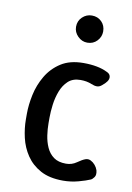

<svg xmlns="http://www.w3.org/2000/svg" viewBox="-83 -773 573 836"><g transform="rotate(10 203.0 -355.0)"><path d="M255 10Q195 10 155.5 -11.5Q116 -33 92.5 -68Q69 -103 59.5 -144.5Q50 -186 50 -225V-250Q50 -289 59.5 -334Q69 -379 92.5 -419Q116 -459 155.5 -484.5Q195 -510 255 -510Q287 -510 313.5 -505Q340 -500 360 -490Q372 -485 375.5 -476.5Q379 -468 376 -459Q373 -450 364 -441L352 -430Q341 -420 329.5 -420Q318 -420 304 -426Q283 -435 255 -435Q221 -435 200.5 -416Q180 -397 169 -368Q158 -339 154 -307.5Q150 -276 150 -250V-225Q150 -200 154 -172Q158 -144 169 -119.5Q180 -95 200.5 -80Q221 -65 255 -65Q281 -65 301.5 -79.5Q322 -94 336 -99Q348 -103 359 -97.5Q370 -92 378.5 -82Q387 -72 391 -60Q396 -40 388.5 -29.5Q381 -19 374 -16Q356 -8 323 1Q290 10 255 10ZM195 -660Q195 -686 213 -703Q231 -720 255 -720Q281 -720 298 -703Q315 -686 315 -660Q315 -636 298 -618Q281 -600 255 -600Q231 -600 213 -618Q195 -636 195 -660Z"/></g></svg>

Font: Winky Sans
Style: Regular
Weight: 400
Designer: Simon Atzbach
Foundry: typofactur
Version: Version 1.205